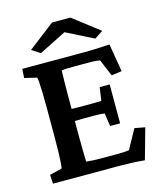

<svg xmlns="http://www.w3.org/2000/svg" viewBox="-113 -836 785 926"><g transform="rotate(-15 279.5 -373.0)"><path d="M495.1 5.9Q468.8 2.9 435.1 1.5Q401.4 0 374 0H38.1L35.2 -44.9L96.7 -59.6Q98.6 -64.5 100.1 -84Q101.6 -103.5 102.5 -135.3Q103.5 -167 103.5 -208V-364.3Q103.5 -406.2 102.5 -438.5Q101.6 -470.7 100.1 -490.2Q98.6 -509.8 96.7 -513.7L35.2 -528.3L38.1 -573.2H343.8Q361.3 -573.2 385.3 -573.7Q409.2 -574.2 433.1 -575.7Q457 -577.1 474.6 -578.1L498 -438.5L446.3 -431.6L411.1 -515.6Q399.4 -517.6 389.6 -518.6Q379.9 -519.5 368.2 -519.5H282.2Q263.7 -519.5 247.6 -519Q231.4 -518.6 219.7 -516.6Q219.7 -510.7 219.2 -494.1Q218.8 -477.5 218.3 -453.1Q217.8 -428.7 217.8 -399.4V-174.8Q217.8 -147.5 218.3 -124.5Q218.8 -101.6 219.2 -85.4Q219.7 -69.3 219.7 -61.5Q236.3 -59.6 253.9 -58.6Q271.5 -57.6 297.9 -57.6H364.3Q387.7 -57.6 400.4 -58.1Q413.1 -58.6 419.9 -59.6Q426.8 -60.5 433.6 -61.5L486.3 -157.2L538.1 -147.5ZM376 -197.3 366.2 -262.7Q359.4 -263.7 345.7 -264.6Q332 -265.6 313.5 -265.6H254.9Q239.3 -265.6 224.1 -264.6Q209 -263.7 198.2 -262.7V-326.2Q209 -325.2 224.1 -324.7Q239.3 -324.2 254.9 -324.2H313.5Q332 -324.2 345.7 -324.7Q359.4 -325.2 366.2 -325.2L376 -391.6H425.8V-197.3ZM458 -650.4 416 -623 249 -707H311.5L144.5 -623L102.5 -650.4L234.4 -752H326.2Z"/></g></svg>

Font: Crimson Pro SemiBold
Style: Regular
Weight: 600
Designer: Jacques Le Bailly
Foundry: Baron von Fonthausen
Version: Version 1.003